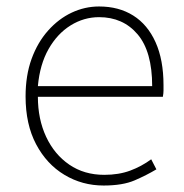

<svg xmlns="http://www.w3.org/2000/svg" viewBox="-20 -560 567 593"><path d="M300 13Q234 13 179 -20Q124 -53 91.5 -114.5Q59 -176 59 -262Q59 -327 77.5 -378Q96 -429 128.5 -465.5Q161 -502 201.5 -521Q242 -540 286 -540Q347 -540 391.5 -512Q436 -484 460.5 -429.5Q485 -375 485 -297Q485 -289 485 -280.5Q485 -272 483 -261H97Q97 -192 122.5 -137.5Q148 -83 194 -51.5Q240 -20 302 -20Q347 -20 382 -33Q417 -46 447 -68L463 -37Q433 -19 396 -3Q359 13 300 13ZM97 -294H450Q450 -401 405 -454Q360 -507 286 -507Q239 -507 198 -481.5Q157 -456 130 -408.5Q103 -361 97 -294Z"/></svg>

Font: Noto Sans HK Thin
Style: Regular
Weight: 100
Designer: Ryoko NISHIZUKA 西塚涼子 (kana, bopomofo & ideographs); Paul D. Hunt (Latin, Greek & Cyrillic); Sandoll Communications 산돌커뮤니
Foundry: Adobe
Version: Version 2.004-H2;hotconv 1.0.118;makeotfexe 2.5.65603